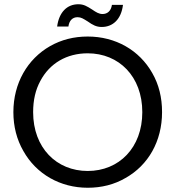

<svg xmlns="http://www.w3.org/2000/svg" viewBox="-20 -877 826 904"><path d="M90 -166C151 -57 264 7 393 7C458 7 518 -8 571 -39C678 -99 743 -212 743 -349C743 -418 728 -479 697 -533C636 -641 524 -705 393 -705C328 -705 269 -690 216 -660C109 -599 43 -485 43 -349C43 -281 59 -220 90 -166ZM170 -496C214 -579 294 -626 393 -626C540 -626 650 -517 650 -349C650 -181 540 -72 393 -72C246 -72 136 -181 136 -349C136 -405 147 -454 170 -496ZM302 -752C306 -781 322 -796 345 -796C362 -796 372 -789 393 -776C417 -759 434 -750 459 -750C512 -750 551 -787 559 -854H507C503 -826 486 -811 463 -811C446 -811 433 -819 414 -832C389 -848 374 -857 349 -857C296 -857 258 -820 249 -752Z"/></svg>

Font: Poppins
Style: Regular
Weight: 400
Designer: Ninad Kale (Devanagari), Jonny Pinhorn (Latin)
Foundry: Indian Type Foundry
Version: 4.004